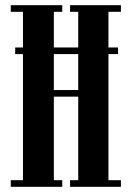

<svg xmlns="http://www.w3.org/2000/svg" viewBox="-20 -720 508 740"><path d="M21.5 0V-25.5H68.5V-511.5H38.5V-537H68.5V-674.5H21.5V-700H220V-674.5H187.5V-537H281.5V-674.5H250V-700H446V-674.5H398V-537H435V-511.5H398V-25.5H446V0H250V-25.5H281.5V-347.5H187.5V-25.5H220V0ZM187.5 -373H281.5V-511.5H187.5Z"/></svg>

Font: Imbue 50pt
Style: Bold
Weight: 700
Designer: Tyler Finck
Foundry: Etcetera Type Company
Version: Version 1.102; ttfautohint (v1.8.3)